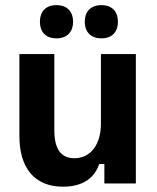

<svg xmlns="http://www.w3.org/2000/svg" viewBox="-20 -709 607 742"><path d="M198.3 -560.8C240 -560.8 262.5 -586.7 262.5 -625C262.5 -663.3 240 -689.2 198.3 -689.2C155.8 -689.2 134.2 -663.3 134.2 -625C134.2 -586.7 155.8 -560.8 198.3 -560.8ZM371.7 -560.8C414.2 -560.8 435.8 -586.7 435.8 -625C435.8 -663.3 414.2 -689.2 371.7 -689.2C330 -689.2 307.5 -663.3 307.5 -625C307.5 -586.7 330 -560.8 371.7 -560.8ZM223.3 12.5C304.2 12.5 346.7 -25 363.3 -75H383.3V0H505V-500H370V-230C370 -155 333.3 -97.5 267.5 -97.5C213.3 -97.5 190 -136.7 190 -205V-500H55V-182.5C55 -62.5 111.7 12.5 223.3 12.5Z"/></svg>

Font: Familjen Grotesk
Style: Bold
Weight: 700
Designer: Anders Wikstroem, Jonas Baeckman, Matilda Gysing, Kristian Moeller
Foundry: Familjen STHLM AB
Version: Version 2.000